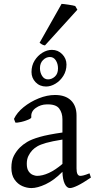

<svg xmlns="http://www.w3.org/2000/svg" viewBox="-20 -962 499 997"><path d="M143.1 14.6Q119.6 14.6 95.7 4.2Q71.8 -6.3 55.4 -29.8Q39.1 -53.2 39.1 -90.8Q39.1 -128.4 52 -153.1Q64.9 -177.7 83 -195.8Q98.6 -211.4 121.3 -225.1Q144 -238.8 186.5 -251Q229 -263.2 304.2 -273.9V-342.8Q304.2 -376 287.1 -398.7Q270 -421.4 222.2 -419.9Q190.9 -419.4 165.3 -401.1Q139.6 -382.8 142.6 -353.5Q143.6 -347.7 126 -340.3Q108.4 -333 88.1 -328.4Q67.9 -323.7 59.6 -325.7L52.7 -344.7Q67.9 -377.4 102.5 -405.5Q137.2 -433.6 180.9 -451.2Q224.6 -468.8 265.6 -468.8Q319.3 -468.8 348.4 -440.7Q377.4 -412.6 377.4 -362.3V-86.9Q377.4 -48.8 397 -48.8Q403.8 -48.8 414.6 -51.5Q425.3 -54.2 444.8 -62L452.1 -40Q410.6 -11.7 383.5 1.5Q356.4 14.6 342.8 14.6Q326.7 14.6 315.9 -8.1Q305.2 -30.8 304.2 -69.8Q260.3 -25.4 217.3 -5.4Q174.3 14.6 143.1 14.6ZM171.9 -48.8Q200.7 -48.8 233.9 -64Q267.1 -79.1 304.2 -110.8V-237.3Q249.5 -228.5 219.5 -220Q189.5 -211.4 173.8 -202.1Q158.2 -192.9 147.5 -181.6Q135.3 -168.5 127.2 -151.6Q119.1 -134.8 119.1 -111.8Q119.1 -85.9 128.7 -72.3Q138.2 -58.6 150.9 -53.7Q163.6 -48.8 171.9 -48.8ZM219.2 -512.7Q186.5 -512.7 165 -534.9Q143.6 -557.1 143.6 -587.9Q143.6 -621.6 159.7 -647.5Q175.8 -673.3 200.2 -688.2Q224.6 -703.1 249.5 -703.1Q281.2 -703.1 303.2 -680.4Q325.2 -657.7 325.2 -627Q325.2 -594.2 309.1 -568.4Q293 -542.5 268.3 -527.6Q243.7 -512.7 219.2 -512.7ZM229.5 -549.8Q249 -549.8 265.1 -564.5Q281.2 -579.1 281.2 -606.9Q281.2 -630.4 270 -648.2Q258.8 -666 239.3 -666Q219.2 -666 203.4 -650.1Q187.5 -634.3 187.5 -607.9Q187.5 -585.4 198.7 -567.6Q210 -549.8 229.5 -549.8ZM213.4 -726.1Q204.6 -727.5 197.8 -731.4Q190.9 -735.4 185.5 -739.7L299.8 -941.9Q311 -941.4 335.4 -937.7Q359.9 -934.1 370.6 -930.7L381.8 -911.6Z"/></svg>

Font: David Libre
Style: Regular
Weight: 400
Designer: Ismar David, J. Victor Gaultney, Annie Olsen and Meir Sadan
Foundry: Monotype Imaging Inc. & SIL International
Version: Version 1.100; ttfautohint (v1.8.4.7-5d5b)